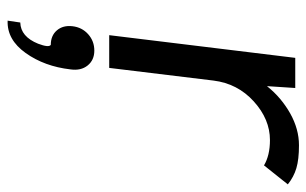

<svg xmlns="http://www.w3.org/2000/svg" viewBox="-174 -376 823 516"><g transform="rotate(90 238.0 -118.5)"><path d="M371 -510Q409 -510 432.5 -503Q456 -496 476 -480L425 -416Q398 -432 357 -432Q301 -432 253 -388.5Q205 -345 197 -280L163 0H75L136 -500H217L212 -424Q228 -444 246.5 -459.5Q265 -475 285.5 -486.5Q306 -498 327.5 -504Q349 -510 371 -510ZM167 104Q159 174 123 224.5Q87 275 36 273L41 239Q79 238 98 191Q109 162 101 157Q76 157 62 140.5Q48 124 51 98.5Q54 73 72.5 56.5Q91 40 116.5 40Q142 40 156.5 58Q171 76 167 104Z"/></g></svg>

Font: Orkney
Style: Italic
Weight: 400
Italic angle: -7°
Designer: Samuel Oakes and Alfredo Marco Pradil
Foundry: Alfredo Marco Pradil
Version: 1.0; ttfautohint (v1.5)